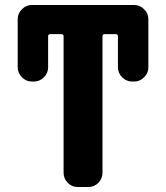

<svg xmlns="http://www.w3.org/2000/svg" viewBox="-20 -750 666 770"><path d="M108 -423Q85 -423 68 -440Q51 -457 51 -480V-673Q51 -696 68 -713Q85 -730 108 -730H518Q541 -730 558 -713Q575 -696 575 -673V-480Q575 -457 558 -440Q541 -423 518 -423H510Q487 -423 470 -440Q453 -457 453 -480V-605Q453 -613 444 -613H400Q391 -613 391 -605V-57Q391 -34 374.5 -17Q358 0 335 0H291Q268 0 251.5 -17Q235 -34 235 -57V-605Q235 -613 226 -613H182Q173 -613 173 -605V-480Q173 -457 156 -440Q139 -423 116 -423Z"/></svg>

Font: Rounded Mplus 1c ExtraBold
Style: Regular
Weight: 800
Version: Version 1.059.20150529